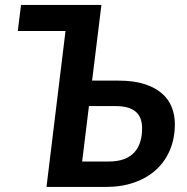

<svg xmlns="http://www.w3.org/2000/svg" viewBox="-20 -742 743 762"><path d="M63.5 -722.5 50.5 -619H240L164.5 0H398.5C441.2 0 479.5 -6 513.5 -18C547.5 -30 576.4 -47 600.2 -69C624.1 -91 642.3 -117.3 655 -148C667.7 -178.7 674 -212.5 674 -249.5C674 -273.5 669.8 -296 661.5 -317C653.2 -338 640 -356.2 622 -371.8C604 -387.2 580.9 -399.5 552.8 -408.5C524.6 -417.5 490.7 -422 451 -422H345.5L382.5 -722.5ZM333 -321H438C457.7 -321 474.2 -318.9 487.8 -314.8C501.2 -310.6 512.2 -304.7 520.5 -297C528.8 -289.3 534.8 -280 538.5 -269C542.2 -258 544 -245.8 544 -232.5C544 -212.5 541.4 -194.3 536.2 -178C531.1 -161.7 523.2 -147.8 512.5 -136.5C501.8 -125.2 488.2 -116.4 471.5 -110.2C454.8 -104.1 434.8 -101 411.5 -101H306Z"/></svg>

Font: Lato
Style: Bold Italic
Weight: 700
Italic angle: -7°
Designer: Lukasz Dziedzic
Foundry: tyPoland Lukasz Dziedzic
Version: Version 2.007; 2014-02-27